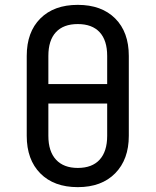

<svg xmlns="http://www.w3.org/2000/svg" viewBox="-20 -760 640 790"><path d="M300 10Q202 10 146 -46.5Q90 -103 90 -201V-530Q90 -628 146 -684Q202 -740 300 -740Q398 -740 454 -684Q510 -628 510 -530V-201Q510 -104 454 -47Q398 10 300 10ZM179 -414H421V-530Q421 -594 390 -627.5Q359 -661 300 -661Q241 -661 210 -627.5Q179 -594 179 -530ZM300 -69Q359 -69 390 -103Q421 -137 421 -201V-334H179V-201Q179 -137 210.5 -103Q242 -69 300 -69Z"/></svg>

Font: JetBrainsMono NF
Style: Regular
Weight: 400
Designer: Philipp Nurullin, Konstantin Bulenkov
Foundry: JetBrains
Version: Version 2.251; ttfautohint (v1.8.3);Nerd Fonts 2.2.2